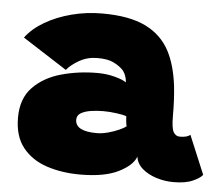

<svg xmlns="http://www.w3.org/2000/svg" viewBox="-44 -587 748 645"><g transform="rotate(5 330.0 -265.0)"><path d="M248.5 7.5Q187 7.5 136 -9.2Q85 -26 54.5 -64Q24 -102 24 -165Q24 -229.5 60.5 -267.2Q97 -305 155 -321.2Q213 -337.5 277 -337.5Q308 -337.5 335.2 -330.2Q362.5 -323 374.5 -314.5Q374.5 -325 369.5 -338Q364.5 -351 355.5 -359Q343 -370.5 324.5 -379Q306 -387.5 272 -387.5Q239.5 -387.5 212 -372Q184.5 -356.5 170 -338.5L20.5 -434.5Q43.5 -465.5 83.2 -488.8Q123 -512 172.8 -525Q222.5 -538 276 -538Q367.5 -538 422.2 -511.2Q477 -484.5 504.5 -432Q528.5 -386 537 -316.5Q539.5 -293.5 540.8 -268.2Q542 -243 542 -215.5Q542 -174 549.8 -161.2Q557.5 -148.5 571 -148.5Q596.5 -148.5 606 -158L660.5 -27.5Q653 -17 628.5 -5.8Q604 5.5 562.5 5.5Q533 5.5 504.8 -3.5Q476.5 -12.5 457.2 -29.2Q438 -46 435 -69.5Q425 -40 377.8 -16.2Q330.5 7.5 248.5 7.5ZM292 -136Q310 -136 330.2 -141.5Q350.5 -147 367 -154.5Q383.5 -162 390 -167.5Q388.5 -173 387.2 -184.2Q386 -195.5 386 -201Q377 -205 353.2 -208.2Q329.5 -211.5 307.5 -211.5Q287 -211.5 266.8 -208.5Q246.5 -205.5 233 -197.8Q219.5 -190 219.5 -175Q219.5 -136 292 -136Z"/></g></svg>

Font: Grandstander Black
Style: Regular
Weight: 900
Designer: Tyler Finck
Foundry: Etcetera Type Co
Version: Version 1.200; ttfautohint (v1.8.3)